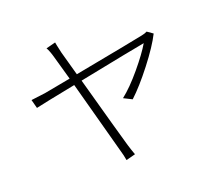

<svg xmlns="http://www.w3.org/2000/svg" viewBox="-134 -952 1269 1156"><g transform="rotate(-20 500.0 -374.0)"><path d="M866.2 -653.3 902.3 -627.9Q867.2 -557.6 789.1 -457Q710.9 -356.4 648.4 -298.8L595.7 -325.2Q655.3 -372.1 724.1 -454.6Q793 -537.1 826.2 -593.8Q762.7 -583 397.5 -509.8Q500 -137.7 525.4 -50.8Q535.2 -18.6 547.9 16.6L488.3 32.2Q483.4 1 471.7 -38.1Q469.7 -46.9 346.7 -500Q133.8 -458 88.9 -447.3L74.2 -502.9Q138.7 -510.7 166 -514.6L334 -545.9Q295.9 -682.6 291 -698.2Q279.3 -741.2 265.6 -764.6L326.2 -780.3Q327.1 -771.5 340.8 -710.9L383.8 -555.7Q793 -632.8 831.1 -641.6Q851.6 -645.5 866.2 -653.3Z"/></g></svg>

Font: Gen Shin Gothic Light
Style: Regular
Weight: 200
Designer: [Source Han Sans]
Ryoko NISHIZUKA  (kana & ideographs); Paul D. Hunt (Latin, Greek & Cyrillic); Wenlong ZHANG  (bopomofo
Version: Version 1.002.20150607